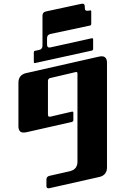

<svg xmlns="http://www.w3.org/2000/svg" viewBox="-20 -744 685 1048"><path d="M402.8 137.2C402.8 137.7 402.8 138.2 402.8 138.7C402.8 140.1 402.8 141.6 402.8 143.1C402.8 143.6 402.3 144 402.3 144.5C402.3 144.5 402.3 145 402.3 145.5C402.3 146 402.3 146.5 402.3 147C402.3 147.5 402.3 147.9 401.9 148.4C401.9 149.4 401.9 149.9 401.9 150.9C401.4 151.4 401.4 151.9 401.4 152.3C401.4 152.8 401.4 152.8 401.4 153.3C400.9 154.8 400.4 155.8 400.4 157.2C399.9 157.7 399.9 158.7 399.4 159.2C398.9 160.6 398.4 161.6 397.9 162.6C397.9 163.6 397.5 164.1 397 165C396.5 166 396 167 395.5 168C395 168.5 395 168.5 395 168.9C394.5 169.4 394 170.4 393.6 170.9C393.6 171.4 393.1 171.4 393.1 171.9C392.6 171.9 390.1 174.8 390.1 175.3C389.2 175.8 388.7 176.3 388.2 176.8C388.2 177.2 387.7 177.2 387.2 177.7C387.2 177.7 386.7 178.2 386.7 178.7C386.2 178.7 385.7 179.2 385.7 179.2C385.3 179.7 385.3 179.7 384.8 180.2C384.3 180.2 384.3 180.7 383.8 180.7C383.3 181.2 383.3 181.2 382.8 181.2C382.3 181.6 382.3 181.6 381.8 182.1C381.3 182.1 381.3 182.6 380.9 182.6C379.4 183.6 377.9 184.6 376.5 185.1C376 185.5 375 186 374 186C372.6 187 371.1 187.5 369.1 188C369.1 188.5 368.7 188.5 368.2 188.5C366.2 189.5 364.7 189.9 362.8 190.4C362.3 190.4 361.8 190.4 361.3 190.4C360.8 190.9 360.4 190.9 359.9 190.9L250 215.8C249 215.8 248.5 216.3 248 216.3C246.6 216.8 245.6 216.8 242.7 218.8C242.2 218.8 241.7 219.2 241.7 219.2C240.2 220.2 239.3 220.7 238.3 222.2C237.8 222.7 236.8 223.6 236.3 225.1H235.8C235.8 225.6 235.4 226.1 235.4 226.6C234.9 227.5 234.4 229 234.4 230C233.9 230.5 233.9 231 233.9 232.4C233.4 233.9 233.4 234.9 233.4 236.3V270C233.4 271 233.4 271.5 233.4 272C233.9 278.8 236.3 282.7 242.2 283.7H243.2C243.2 283.7 243.7 283.7 244.1 283.7C244.6 283.7 245.1 283.7 246.6 283.7C247.1 283.7 247.1 283.7 247.6 283.7C248 283.7 249 283.2 250 283.2L521 222.2C521.5 222.2 522 222.2 522.5 221.7C522.9 221.7 523.4 221.7 523.9 221.7C525.9 221.2 527.3 220.7 529.3 219.7C529.8 219.7 530.3 219.7 530.3 219.2C531.2 219.2 532.2 218.8 533.2 218.8C534.2 218.3 535.2 217.3 536.6 216.8C537.1 216.8 537.1 216.8 537.6 216.3C538.6 215.8 539.1 215.8 540 215.3C540 214.8 540.5 214.8 541 214.8C542 213.9 543 213.4 543.9 212.4C544.4 212.4 546.4 210.9 546.9 210.4C546.9 210.4 547.4 210 547.9 210C547.9 209.5 548.3 209 548.3 209C549.3 208.5 549.8 208 550.3 207.5C550.8 207 551.3 206.1 551.8 205.6C552.2 205.6 554.7 202.6 554.7 202.1C554.7 201.7 555.2 201.7 555.2 201.2C555.7 200.7 556.2 199.7 556.6 199.2C556.6 199.2 558.1 196.3 558.1 196.3C558.6 195.8 558.6 195.3 558.6 195.3C559.1 193.8 559.6 192.9 560.1 191.9C560.1 191.4 560.5 190.9 560.5 190.4C560.5 190.4 561 189.9 561 189.5C561 189 561 188.5 561.5 188.5C561.5 187.5 561.5 186.5 562 186C562 185.5 562 185.1 562.5 184.6C562.5 183.6 563 182.1 563 180.7C563 180.2 563.5 179.2 563.5 178.2C563.5 177.7 563.5 177.2 563.5 176.8C563.5 176.3 563.5 175.8 563.5 175.8C564 174.8 564 173.8 564 172.9C564 171.9 564 170.9 564 169.9C564 169.4 564 168.9 564 168.5V-400.4C564 -400.9 564 -401.4 564 -401.9C564 -402.8 564 -403.8 564 -404.8C564 -405.8 564 -406.2 563.5 -407.2C563.5 -407.7 563.5 -408.2 563.5 -408.7C563.5 -409.2 563.5 -409.7 563.5 -410.2C563.5 -410.6 563 -411.6 563 -412.6C563 -413.1 562.5 -414.1 562.5 -414.6C562 -416.5 561.5 -418.5 561 -419.9C560.5 -420.9 560.5 -421.4 560.1 -421.9C560.1 -422.4 560.1 -422.9 559.6 -422.9C559.1 -424.3 558.6 -425.3 557.6 -426.3C555.7 -429.2 553.2 -431.2 550.3 -433.1C549.8 -433.6 549.3 -433.6 548.3 -434.1C547.9 -434.6 546.9 -434.6 545.9 -435.1C544.9 -435.5 543.9 -435.5 543 -436C542.5 -436 542.5 -436 542 -436C541.5 -436 540.5 -436.5 540 -436.5C539.1 -436.5 538.6 -436.5 537.6 -436.5C537.1 -436.5 536.1 -436.5 535.2 -436.5C535.2 -436.5 534.7 -436.5 534.2 -436.5C533.2 -436.5 532.7 -436.5 531.7 -436.5C530.8 -436.5 530.3 -436.5 529.3 -436.5C528.8 -436.5 524.4 -436 523.9 -435.5C522.9 -435.5 522 -435.1 521 -435.1L123.5 -345.2C118.2 -344.2 113.3 -342.3 109.4 -340.8C108.9 -340.3 108.4 -340.3 107.9 -339.8C89.8 -331.5 80.6 -315.4 80.6 -292V-56.2C80.6 -55.7 80.6 -55.2 80.6 -54.7C80.6 -54.2 80.6 -53.7 80.6 -53.2C80.6 -52.7 80.6 -52.2 80.6 -51.8C80.6 -51.3 80.6 -50.8 80.6 -50.3C81.1 -49.3 81.1 -47.9 81.1 -46.9C81.1 -46.4 81.1 -45.9 81.5 -45.4C81.5 -42.5 82.5 -40 83 -37.6C83.5 -37.1 83.5 -37.1 83.5 -36.6C85.4 -31.7 88.4 -27.8 91.8 -24.9C92.3 -24.9 92.3 -24.9 92.8 -24.4C97.2 -21.5 102.5 -20.5 109.4 -20.5C113.8 -20.5 118.2 -21 123.5 -22L371.1 -78.1H371.6C372.1 -78.6 372.6 -78.6 373 -78.6H373.5C374 -79.1 374 -79.1 375.5 -80.1H376L376.5 -80.6C376.5 -80.6 376.5 -80.6 377 -80.6V-81.1C377.9 -82 377.9 -82 378.9 -83C378.9 -83.5 378.9 -83.5 379.4 -84C379.4 -84.5 379.9 -86.9 380.4 -87.9C380.4 -88.4 380.4 -88.4 380.4 -88.9V-89.4C380.4 -90.3 380.4 -90.3 380.4 -90.3V-127C380.4 -127.4 380.4 -127.9 380.4 -128.9V-129.4C379.9 -130.4 379.9 -130.4 379.9 -130.4C379.9 -130.9 379.9 -131.3 378.9 -132.8L378.4 -133.3C377.9 -133.8 377.4 -133.8 377 -134.3C376.5 -134.3 376.5 -134.3 376 -134.8H375.5C374.5 -134.8 374 -134.8 373 -134.8H372.6C372.1 -134.3 371.6 -134.3 371.1 -134.3L255.9 -107.4C254.9 -107.4 253.9 -106.9 252.9 -106.9C252.4 -106.9 252 -106.9 251.5 -106.9H251C249.5 -106.9 249 -106.9 248.5 -107.4C245.6 -107.4 243.7 -109.9 242.7 -112.3C242.7 -112.3 241.7 -115.7 241.7 -116.2C241.7 -116.7 241.7 -116.7 241.7 -117.2V-301.8C241.7 -302.2 241.7 -302.7 241.7 -303.2C241.7 -303.7 241.7 -304.2 242.2 -305.2C242.2 -305.7 242.2 -305.7 242.2 -306.2V-306.6C242.7 -307.1 242.7 -308.1 243.2 -308.6V-309.1C243.7 -310.1 243.7 -310.5 244.1 -311C244.6 -311.5 244.6 -311.5 244.6 -312C245.1 -312 245.1 -312.5 246.1 -313.5C246.6 -314 246.6 -314 247.1 -314.5C247.6 -314.9 248 -314.9 249.5 -316.4C250 -316.4 250 -316.4 252 -317.4C252.4 -317.4 252.9 -317.4 253.9 -317.9C254.4 -317.9 254.9 -317.9 254.9 -318.4H255.9L393.1 -350.6H393.6C394 -350.6 394.5 -351.1 395 -351.1H395.5C396.5 -351.1 397 -351.1 397.9 -350.6C398.4 -350.6 398.4 -350.6 399.9 -350.1C400.4 -349.6 400.4 -349.6 400.9 -349.1L401.4 -348.6C401.9 -348.1 401.9 -347.7 402.3 -346.2C402.8 -345.2 402.8 -344.2 402.8 -343.3ZM171.4 -399.9C166.5 -398.9 164.6 -400.9 164.6 -405.8V-458C164.6 -462.9 166.5 -465.8 171.4 -466.8L192.9 -471.2C205.6 -473.6 211.9 -481.9 211.9 -495.1V-658.2C211.9 -671.4 217.8 -678.7 231 -681.6L423.8 -723.1C436.5 -726.1 442.9 -720.7 442.9 -708V-700.7C442.9 -688 448.7 -683.6 461.9 -685.5L470.7 -687C475.6 -688 478 -686 478 -681.2V-613.8C478 -608.9 475.6 -605.5 470.7 -604.5L255.9 -558.6C243.2 -555.7 236.8 -548.3 236.8 -535.2V-500.5C236.8 -487.8 243.2 -482.4 255.9 -485.4L481 -535.2C485.8 -536.1 488.3 -533.7 488.3 -528.8V-477.1C488.3 -472.2 485.8 -468.8 481 -467.8Z"/></svg>

Font: QTS-Omar 
Style: Regular
Weight: 400
Designer: Mohammed Abd El khaliq
Foundry: QafType Studio
Version: Version 1.001